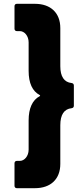

<svg xmlns="http://www.w3.org/2000/svg" viewBox="-20 -830 410 1006"><path d="M163 156C246 156 296 108 296 29V-174C296 -229 316 -259 355 -263C363 -264 367 -269 367 -276V-382C367 -389 363 -394 355 -395C316 -399 296 -429 296 -483V-683C296 -762 246 -810 163 -810H68C61 -810 56 -805 56 -798V-679C56 -672 61 -667 68 -667H84C108 -667 130 -642 130 -608V-459C130 -394 150 -352 188 -332C191 -330 191 -328 188 -326C150 -306 130 -263 130 -199V-46C130 -12 108 13 84 13H68C61 13 56 18 56 25V144C56 151 61 156 68 156Z"/></svg>

Font: Barlow Condensed ExtraBold
Style: Regular
Weight: 800
Width: 3
Designer: Jeremy Tribby
Foundry: Tribby Type
Version: Version 1.422;hotconv 1.0.109;makeotfexe 2.5.65596